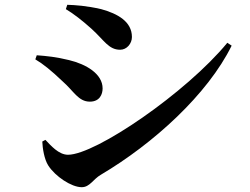

<svg xmlns="http://www.w3.org/2000/svg" viewBox="-20 -756 1040 799"><path d="M254 -718C286 -699 322 -671 361 -636C414 -588 432 -549 480 -549C508 -549 529 -575 529 -602C529 -666 470 -699 401 -718C340 -732 293 -735 260 -736ZM926 -578C756 -371 378 -112 263 -112C224 -112 191 -151 169 -174L156 -167C157 -140 164 -93 181 -67C210 -22 277 23 320 23C354 23 367 -10 400 -29C618 -158 844 -363 944 -566ZM127 -509C158 -491 194 -462 240 -418C287 -377 306 -333 354 -333C395 -333 407 -364 407 -388C407 -449 338 -489 267 -506C214 -519 174 -523 133 -526Z"/></svg>

Font: Noto Serif CJK KR
Style: Bold
Weight: 700
Designer: Ryoko NISHIZUKA 西塚涼子 (kana & ideographs); Frank Grießhammer (Latin, Greek & Cyrillic); Wenlong ZHANG 张文龙 (bopomofo); San
Foundry: Adobe
Version: Version 2.001;hotconv 1.1.0;makeotfexe 2.6.0